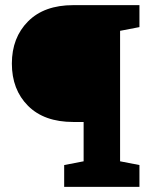

<svg xmlns="http://www.w3.org/2000/svg" viewBox="-20 -731 590 751"><path d="M231 -85.4 307.1 -100.1V-253.9H266.6Q152.8 -253.9 89.6 -317.1Q26.4 -380.4 26.4 -482.4Q26.4 -583.5 89.6 -647.2Q152.8 -710.9 266.6 -710.9H449.7V-100.1L525.4 -85.4V0H231ZM525.4 -710.9V-625L449.7 -610.4V-710.9Z"/></svg>

Font: TypoPRO Roboto Slab
Style: Bold
Weight: 700
Designer: Google
Version: Version 1.100263; 2013; ttfautohint (v0.94.20-1c74) -l 8 -r 